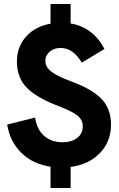

<svg xmlns="http://www.w3.org/2000/svg" viewBox="-20 -828 600 965"><path d="M234 10Q144 -4 87 -60Q30 -116 16 -202L156 -237Q166 -176 202.5 -144.5Q239 -113 296 -113Q339 -113 367.5 -134.5Q396 -156 396 -193Q396 -227 367 -249Q338 -271 266 -298Q160 -339 112.5 -389.5Q65 -440 65 -519Q65 -592 110.5 -643.5Q156 -695 234 -709V-808H335V-710Q391 -701 434 -668.5Q477 -636 505 -582L391 -513Q348 -587 284 -587Q252 -587 230 -568.5Q208 -550 208 -522Q208 -492 236.5 -469Q265 -446 340 -418Q443 -380 490.5 -330.5Q538 -281 538 -202Q538 -117 482.5 -59Q427 -1 335 11V117H234Z"/></svg>

Font: Hanken Grotesk ExtraBold
Style: Regular
Weight: 800
Designer: Alfredo Marco Pradil
Foundry: Hanken Design Co.
Version: Version 3.014